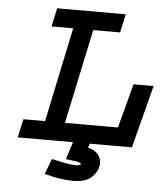

<svg xmlns="http://www.w3.org/2000/svg" viewBox="-53 -616 709 828"><g transform="rotate(5 302.0 -201.5)"><path d="M351.6 0 345.7 17.6Q403.3 33.2 403.3 81.1Q403.3 110.4 377.4 138.2Q351.6 166 293.9 166Q237.3 166 169.9 146.5L195.3 80.1Q269.5 97.7 298.8 97.7Q321.3 97.7 321.3 89.8Q321.3 86.9 311.5 84Q301.8 81.1 298.8 81.1L254.9 75.2L279.3 0H40L57.6 -80.1H151.4L237.3 -489.3H143.6L161.1 -569.3H458L440.4 -489.3H324.2L237.3 -80.1H466.8L517.6 -271.5H604.5L534.2 0Z"/></g></svg>

Font: Thabit-Bold-Oblique
Style: Bold Oblique
Weight: 700
Designer: Regenerated by Nadim Shaikli
Foundry: MAK Alagha
Version: 0.01